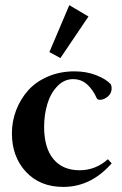

<svg xmlns="http://www.w3.org/2000/svg" viewBox="-20 -717 476 748"><path d="M215.3 -490.7 172.4 -514.2 250 -696.8 324.7 -652.8ZM226.6 11.2Q135.7 11.2 81.1 -47.6Q26.4 -106.4 26.4 -197.8Q26.4 -244.6 43 -287.8Q59.6 -331.1 89.8 -365Q120.1 -398.9 167 -418.9Q213.9 -439 270 -439Q317.4 -439 355.5 -423.8Q393.6 -408.7 411.6 -388.7Q415 -381.8 415 -372.6Q415 -353.5 399.9 -340.8Q384.8 -328.1 369.1 -328.1Q359.4 -328.1 356.4 -335.4Q342.3 -367.2 319.6 -387.9Q296.9 -408.7 264.6 -408.7Q230 -408.7 203.6 -381.3Q177.2 -354 164.6 -312.3Q151.9 -270.5 151.9 -222.2Q151.9 -141.1 188 -97.4Q224.1 -53.7 290.5 -53.7Q352.1 -53.7 400.4 -96.7L415 -80.6Q334.5 11.2 226.6 11.2Z"/></svg>

Font: Elstob 14pt SemiBold
Style: Regular
Weight: 600
Designer: Peter S. Baker
Version: Version 1.015